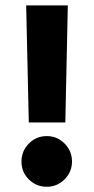

<svg xmlns="http://www.w3.org/2000/svg" viewBox="-20 -697 349 716"><path d="M77.6 -676.8H232.9L223.6 -240.2H87.4ZM60.1 -94.7Q60.1 -133.8 87.6 -161.6Q115.2 -189.5 154.3 -189.5Q193.4 -189.5 220.9 -161.6Q248.5 -133.8 248.5 -94.7Q248.5 -56.2 220.9 -28.3Q193.4 -0.5 154.3 -0.5Q115.7 -0.5 87.9 -27.6Q60.1 -54.7 60.1 -94.7Z"/></svg>

Font: Vazir Black
Style: Black
Weight: 900
Designer: Saber Rastikerdar
Foundry: Saber Rastikerdar
Version: Version 30.0.0